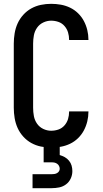

<svg xmlns="http://www.w3.org/2000/svg" viewBox="-20 -763 540 1003"><path d="M247 8Q220 8 193.5 2.5Q167 -3 143.5 -16Q120 -29 101.5 -49.5Q83 -70 72 -94.5Q61 -119 56.5 -146Q52 -173 52 -200V-535Q52 -562 56.5 -589Q61 -616 72 -640.5Q83 -665 101.5 -685.5Q120 -706 143.5 -719Q167 -732 193.5 -737.5Q220 -743 247 -743Q273 -743 298 -738.5Q323 -734 346 -723Q369 -712 387.5 -694Q406 -676 418 -653.5Q430 -631 436 -606Q442 -581 442 -556Q442 -556 442 -555.5Q442 -555 442 -554H341Q341 -554 341 -554.5Q341 -555 341 -555Q341 -575 335.5 -593.5Q330 -612 317 -627Q304 -642 285.5 -648.5Q267 -655 247 -655Q226 -655 206 -645.5Q186 -636 173.5 -618Q161 -600 157 -578.5Q153 -557 153 -535V-200Q153 -178 157 -156.5Q161 -135 173.5 -117Q186 -99 206 -89.5Q226 -80 247 -80Q267 -80 285.5 -86.5Q304 -93 317 -108Q330 -123 335.5 -141.5Q341 -160 341 -180Q341 -180 341 -180.5Q341 -181 341 -181H442Q442 -180 442 -179.5Q442 -179 442 -179Q442 -154 436 -129Q430 -104 418 -81.5Q406 -59 387.5 -41Q369 -23 346 -12Q323 -1 298 3.5Q273 8 247 8ZM150 220V147H250Q257 147 264 146Q271 145 277.5 141.5Q284 138 288 132Q292 126 292 119Q292 111 288.5 104Q285 97 278.5 92.5Q272 88 265 86.5Q258 85 250 85H208V0H292V47Q306 51 318.5 58Q331 65 340.5 76.5Q350 88 354 102Q358 116 358 131Q358 151 349.5 169.5Q341 188 325 200Q309 212 289.5 216Q270 220 250 220Z"/></svg>

Font: Iosevka SS04 Semibold
Style: Regular
Weight: 600
Monospace: yes
Designer: Belleve Invis
Foundry: Belleve Invis
Version: Version 19.0.0; ttfautohint (v1.8.4)